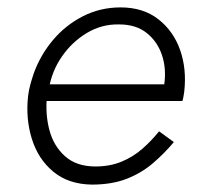

<svg xmlns="http://www.w3.org/2000/svg" viewBox="-20 -490 538 519"><path d="M87 -217H473Q475 -223 476 -229.5Q477 -236 478 -242Q485 -303 467 -354.5Q449 -406 408 -438Q367 -470 306 -470Q251 -470 204 -446Q157 -422 123 -381.5Q89 -341 71 -291Q66 -276 62 -261.5Q58 -247 56 -231Q49 -170 66 -115Q83 -60 124 -26Q165 8 228 9Q282 9 322 -6.5Q362 -22 393 -48.5Q424 -75 450 -106L410 -135Q390 -110 365 -88Q340 -66 308.5 -53Q277 -40 238 -40Q187 -40 156 -67.5Q125 -95 113.5 -138.5Q102 -182 107 -231L112 -249Q120 -298 147.5 -337.5Q175 -377 215 -401Q255 -425 302 -424Q348 -424 377 -400.5Q406 -377 418 -340.5Q430 -304 424 -262H93Z"/></svg>

Font: Jost Light
Style: Italic
Weight: 300
Italic angle: -5°
Version: Version 3.710